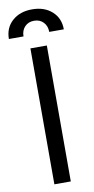

<svg xmlns="http://www.w3.org/2000/svg" viewBox="-133 -971 497 1012"><g transform="rotate(-10 116.0 -464.5)"><path d="M160.2 -727.5V0H72.3V-727.5ZM-30.8 -795.9Q-30.8 -855.5 10 -892.1Q50.8 -928.7 116.2 -928.7Q181.6 -928.7 222.4 -892.1Q263.2 -855.5 263.2 -795.9H185.1Q185.1 -827.6 166 -847.7Q147 -867.7 116.2 -867.7Q85.4 -867.7 66.4 -847.7Q47.4 -827.6 47.4 -795.9Z"/></g></svg>

Font: Inter Display
Style: Regular
Weight: 400
Designer: Rasmus Andersson
Foundry: rsms
Version: Version 4.000;git-37864ae